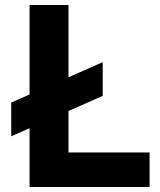

<svg xmlns="http://www.w3.org/2000/svg" viewBox="-20 -749 642 769"><path d="M98.4 0V-729H254.3V-112.1L231.3 -138.4H579.1V0ZM24.9 -203.1V-338.1L391.3 -500V-365Z"/></svg>

Font: Mona Sans ExtraLight
Style: Regular
Weight: 200
Designer: Deni Anggara
Foundry: GitHub
Version: Version 2.000